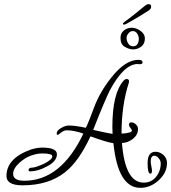

<svg xmlns="http://www.w3.org/2000/svg" viewBox="-20 -849 821 921"><path d="M653 52Q546 52 524 -162Q490 -167 414 -195Q358 -74 291 -22Q212 40 88 40Q11 40 11 -5Q11 -90 129 -132Q158 -141 182 -141Q253 -141 253 -109Q253 -75 204 -50Q161 -27 125 -27Q117 -27 117 -33Q117 -45 135 -45Q143 -45 157.5 -50Q172 -55 192 -64Q231 -84 231 -99Q231 -113 182 -113Q157 -113 127 -102Q100 -92 74 -69Q43 -41 43 -15Q43 18 97 18Q272 18 380 -208Q335 -224 300 -224Q287 -224 273 -213Q266 -207 262 -204.5Q258 -202 258 -202Q252 -202 252 -209Q252 -223 273 -235Q294 -247 309 -247Q326 -247 347 -244Q368 -241 392 -236Q401 -255 410.5 -279Q420 -303 431 -333Q459 -408 514 -477Q581 -562 644 -562Q664 -562 664 -549Q664 -541 648 -541H644Q643 -542 641 -542Q574 -542 506 -414Q496 -394 476 -347Q456 -300 427 -226Q458 -219 481 -214Q504 -209 520 -207Q520 -216 519.5 -224.5Q519 -233 519 -240Q519 -402 573 -462Q580 -470 588 -470Q599 -470 599 -458Q599 -457 598.5 -455.5Q598 -454 598 -452Q563 -345 563 -208Q613 -211 613 -223Q613 -225 606 -235Q599 -243 599 -251Q599 -262 609 -262Q623 -262 632 -252Q642 -243 642 -230Q642 -203 618 -183Q593 -164 565 -163Q580 27 669 27Q706 27 728 0Q751 -28 751 -65Q751 -79 741 -90Q732 -102 720 -102Q703 -102 703 -73Q703 -66 706 -51Q709 -38 709 -29Q709 -16 701 -16Q688 -16 688 -67Q688 -121 726 -121Q747 -121 765 -105Q781 -89 781 -67Q781 -20 741 16Q702 52 653 52ZM619 -612Q600 -612 579 -624Q558 -636 558 -667Q558 -690 574.5 -703Q591 -716 612 -716Q633 -716 654 -701Q675 -686 675 -665Q675 -638 657 -625Q639 -612 619 -612ZM619 -627Q633 -627 639.5 -638Q646 -649 646 -663Q646 -674 638.5 -687Q631 -700 617 -700Q605 -700 596 -689Q587 -678 587 -667Q587 -654 595 -640.5Q603 -627 619 -627ZM575 -731Q570 -731 570 -735Q570 -739 577 -744Q598 -759 627 -782Q656 -805 675 -821Q684 -829 693 -829Q705 -829 705 -817Q705 -807 694 -799Q677 -788 647.5 -770Q618 -752 587 -735Q580 -731 575 -731Z"/></svg>

Font: Ole
Style: Regular
Weight: 400
Designer: Robert E. Leuschke
Foundry: Robert E. Leuschke
Version: Version 1.010; ttfautohint (v1.8.3)